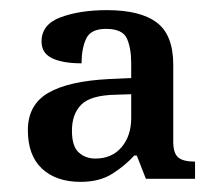

<svg xmlns="http://www.w3.org/2000/svg" viewBox="-20 -739 422 379"><path d="M139 -380Q91 -380 63 -406Q35 -432 35 -482Q35 -532 75 -555.5Q115 -579 196 -583L239 -585V-614Q239 -644 230.5 -663Q222 -682 189 -682Q159 -682 150 -662.5Q141 -643 141 -614Q104 -614 83 -624Q62 -634 62 -657Q62 -691 100 -705Q138 -719 191 -719Q257 -719 289.5 -694.5Q322 -670 322 -611V-459Q322 -437 331.5 -428.5Q341 -420 365 -420V-386H268L250 -432H245Q228 -413 202.5 -396.5Q177 -380 139 -380ZM168 -426Q201 -426 220 -448.5Q239 -471 239 -506V-553L208 -552Q159 -551 140.5 -532.5Q122 -514 122 -481Q122 -450 135.5 -438Q149 -426 168 -426Z"/></svg>

Font: Noto Serif Test
Style: Regular
Weight: 400
Version: Version 1.000